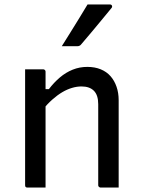

<svg xmlns="http://www.w3.org/2000/svg" viewBox="-20 -844 640 864"><path d="M514 0Q492 0 473.5 0Q455 0 433 0Q430 0 427.5 -1.5Q425 -3 423.5 -5Q422 -7 422 -11Q422 -72 422 -132.5Q422 -193 422 -253.5Q422 -314 422 -375Q422 -416 402.5 -435.5Q383 -455 347 -455Q326 -455 304 -448.5Q282 -442 260 -429Q238 -416 215.5 -396Q193 -376 170 -348V-443H200Q223 -473 249.5 -495.5Q276 -518 307 -530.5Q338 -543 373 -543Q407 -543 433.5 -532Q460 -521 477.5 -501Q495 -481 504.5 -453.5Q514 -426 514 -393Q514 -345 514 -297Q514 -249 514 -200.5Q514 -152 514 -103Q514 -77 514 -51.5Q514 -26 514 0ZM185 0Q171 0 158 0Q145 0 132 0Q119 0 104 0Q101 0 99 -0.5Q97 -1 95.5 -2.5Q94 -4 93.5 -6Q93 -8 93 -11Q93 -64 93 -117Q93 -170 93 -222Q93 -274 93 -327Q93 -380 93 -433Q93 -465 93 -490.5Q93 -516 93 -532Q109 -532 122.5 -532Q136 -532 148.5 -532Q161 -532 174 -532Q178 -532 180 -530.5Q182 -529 183.5 -527Q185 -525 185 -521Q185 -435 185 -348Q185 -261 185 -174Q185 -87 185 0ZM374 -824Q404 -824 425.5 -824Q447 -824 474 -824Q482 -824 484 -818Q486 -812 481 -807Q457 -778 436.5 -753Q416 -728 395 -703Q374 -678 345 -644Q343 -641 338.5 -638.5Q334 -636 328 -636Q309 -636 292.5 -636Q276 -636 258 -636Q277 -666 296.5 -697.5Q316 -729 335.5 -760.5Q355 -792 374 -824Z"/></svg>

Font: Recursive
Style: Regular
Weight: 400
Version: Version 1.085